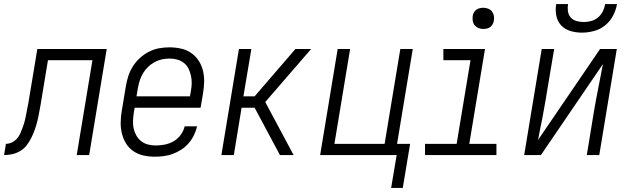

<svg xmlns="http://www.w3.org/2000/svg" viewBox="-59 -760 3079 941"><path d="M317 0 394 -465H176L140 -247Q136 -227 132.5 -206.5Q129 -186 124 -166Q119 -146 112 -126Q105 -106 95.5 -86.5Q86 -67 73 -49.5Q60 -32 41 -20.5Q22 -9 1.5 -4.5Q-19 0 -39 0L-30 -55Q-16 -55 -1 -62Q14 -69 24.5 -81Q35 -93 41 -107.5Q47 -122 52.5 -136.5Q58 -151 62 -166Q66 -181 68.5 -195.5Q71 -210 74 -225Q77 -240 80 -255L124 -520H464L378 0Z M700 8Q671 8 644 2Q617 -4 595 -19Q573 -34 559 -56.5Q545 -79 538.5 -105.5Q532 -132 532.5 -160.5Q533 -189 538 -218L558 -338Q562 -363 570 -387.5Q578 -412 592.5 -435Q607 -458 627.5 -476.5Q648 -495 672 -507Q696 -519 721 -523.5Q746 -528 771 -528Q800 -528 827.5 -522Q855 -516 877 -501Q899 -486 914 -463.5Q929 -441 935.5 -414.5Q942 -388 941.5 -359.5Q941 -331 936 -302L924 -232H601L597 -209Q594 -189 593 -169Q592 -149 596 -130.5Q600 -112 609.5 -95.5Q619 -79 633 -68Q647 -57 665.5 -52Q684 -47 704 -47Q726 -47 749 -51.5Q772 -56 792.5 -68Q813 -80 827 -99.5Q841 -119 846 -141H907Q902 -119 891.5 -97.5Q881 -76 865.5 -58Q850 -40 830 -27Q810 -14 788.5 -6Q767 2 744.5 5Q722 8 700 8ZM872 -288 876 -311Q880 -331 880.5 -350.5Q881 -370 877 -388.5Q873 -407 865 -423.5Q857 -440 842.5 -451.5Q828 -463 809.5 -468Q791 -473 771 -473Q753 -473 734.5 -469Q716 -465 698.5 -455.5Q681 -446 666.5 -432Q652 -418 642 -401Q632 -384 626 -365.5Q620 -347 617 -329L610 -288Z M1380 0H1313L1189 -232H1125L1087 0H1026L1112 -520H1173L1134 -288H1189L1389 -520H1466L1241 -260Z M1915 161H1858L1885 0H1510L1596 -520H1657L1580 -55H1826L1903 -520H1964L1887 -55H1951Z M2374 0H2024V-55H2179L2247 -465H2114V-520H2318L2241 -55H2374ZM2310 -618Q2297 -618 2286 -622.5Q2275 -627 2267.5 -636Q2260 -645 2258 -657.5Q2256 -670 2258 -683Q2259 -691 2264 -699.5Q2269 -708 2276.5 -713Q2284 -718 2292.5 -720Q2301 -722 2309 -722Q2322 -722 2333.5 -717.5Q2345 -713 2352 -704Q2359 -695 2361.5 -682.5Q2364 -670 2361 -657Q2360 -649 2355 -640.5Q2350 -632 2343 -627Q2336 -622 2327 -620Q2318 -618 2310 -618Z M2510 0 2596 -520H2657L2622 -312Q2617 -278 2610.5 -244Q2604 -210 2598 -175L2590 -137Q2587 -121 2584 -105.5Q2581 -90 2578 -74L2882 -520H2964L2878 0H2817L2851 -208Q2861 -268 2873 -327.5Q2885 -387 2896 -446L2592 0ZM2793 -600Q2764 -600 2737 -608Q2710 -616 2691.5 -635.5Q2673 -655 2667.5 -683Q2662 -711 2667 -740H2725Q2722 -722 2724.5 -704.5Q2727 -687 2738 -674.5Q2749 -662 2766.5 -657Q2784 -652 2802 -652Q2820 -652 2838.5 -657Q2857 -662 2872 -674.5Q2887 -687 2895.5 -704.5Q2904 -722 2907 -740H2965Q2960 -711 2945.5 -683Q2931 -655 2906.5 -635.5Q2882 -616 2852 -608Q2822 -600 2793 -600Z"/></svg>

Font: Iosevka Light Oblique
Style: Regular
Weight: 300
Italic angle: -9°
Monospace: yes
Designer: Belleve Invis
Foundry: Belleve Invis
Version: Version 32.5.0; ttfautohint (v1.8.4)